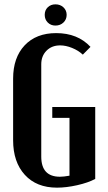

<svg xmlns="http://www.w3.org/2000/svg" viewBox="-20 -863 503 893"><path d="M237.8 -842.8Q260.3 -842.8 275.1 -828.9Q290 -814.9 290 -793.9Q290 -772.5 275.1 -758.3Q260.3 -744.1 237.8 -744.1Q216.3 -744.1 202.1 -758.3Q188 -772.5 188 -793.9Q188 -815.4 202.1 -829.1Q216.3 -842.8 237.8 -842.8ZM41 -497.1Q41 -595.2 94.7 -652.1Q148.4 -709 241.2 -709Q341.3 -709 400.9 -645L365.2 -608.9Q344.2 -628.4 315.2 -640.1Q286.1 -651.9 259.8 -651.9Q220.7 -651.9 196.3 -627.2Q171.9 -602.5 171.9 -564V-134.8Q171.9 -41 258.8 -41Q276.4 -41 303.2 -45.9V-314.9H223.1V-365.2H422.9V-30.8Q390.1 -13.2 339.4 -1.7Q288.6 9.8 245.1 9.8Q149.9 9.8 95.5 -49.8Q41 -109.4 41 -210.9Z"/></svg>

Font: Moniqa Black Paragraph
Style: Regular
Weight: 900
Designer: Rajesh Rajput
Foundry: Rajesh Rajput
Version: Version 1.000